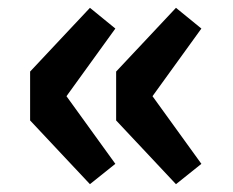

<svg xmlns="http://www.w3.org/2000/svg" viewBox="-20 -534 597 491"><path d="M210 -63 275 -115 150 -288 275 -461 210 -514 57 -351V-226ZM430 -63 495 -115 370 -288 495 -461 430 -514 277 -351V-226Z"/></svg>

Font: Noto Sans CJK HK Black
Style: Regular
Weight: 900
Designer: Ryoko NISHIZUKA 西塚涼子 (kana, bopomofo & ideographs); Paul D. Hunt (Latin, Greek & Cyrillic); Sandoll Communications 산돌커뮤니
Foundry: Adobe
Version: Version 2.004;hotconv 1.0.118;makeotfexe 2.5.65603